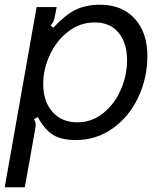

<svg xmlns="http://www.w3.org/2000/svg" viewBox="-25 -583 691 813"><path d="M599 -346Q599 -253 560.5 -171Q522 -89 452.5 -39.5Q383 10 296 10Q235 10 199.5 -12Q164 -34 135 -87L119 -78Q126 -67 126 -52Q126 -48 124 -36L80 210H-5L130 -553H215L208 -517Q204 -498 201 -491.5Q198 -485 189 -475L201 -466Q249 -518 293 -540.5Q337 -563 398 -563Q492 -563 545.5 -504Q599 -445 599 -346ZM158 -227Q158 -154 197 -109.5Q236 -65 302 -65Q363 -65 411 -103Q459 -141 486 -202Q513 -263 513 -329Q513 -401 477 -444.5Q441 -488 376 -488Q314 -488 264.5 -450Q215 -412 186.5 -351.5Q158 -291 158 -227Z"/></svg>

Font: Open Sauce Sans
Style: Italic
Weight: 400
Italic angle: -10°
Designer: Alfredo Marco Pradil
Foundry: Creative Sauce Fz LLC
Version: Version 1.477